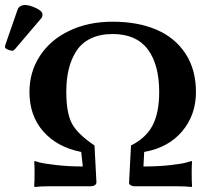

<svg xmlns="http://www.w3.org/2000/svg" viewBox="-46 -745 804 768"><path d="M53.2 -725.1C47 -725.1 41.3 -723.6 35.9 -720.5C30.5 -717.4 26.9 -713.2 24.9 -708L-24.9 -564.9C-25.6 -563 -25.9 -560.1 -25.9 -556.2C-25.9 -552.9 -22.1 -549.7 -14.4 -546.6C-6.8 -543.5 -0.7 -542 3.9 -542C6.8 -542 10.6 -544.6 15.1 -549.8L119.1 -671.9C122.4 -675.5 124 -680.5 124 -687C124 -696.1 115.2 -704.8 97.7 -712.9C80.1 -721 65.3 -725.1 53.2 -725.1ZM152.8 0H317.9C323.7 0 328.9 -1.5 333.3 -4.4C337.6 -7.3 339.8 -10.9 339.8 -15.1L332 -163.1C286.1 -194 255.9 -223.6 241.2 -251.7C226.6 -279.9 219.2 -321.9 219.2 -377.9C219.2 -411.5 222.5 -441.7 229 -468.5C235.5 -495.4 245.7 -519.5 259.5 -541C273.4 -562.5 292.6 -579.2 317.1 -591.1C341.7 -602.9 370.9 -608.9 404.8 -608.9C467.6 -608.9 514.3 -588.5 544.9 -547.9C575.5 -507.2 590.8 -450.2 590.8 -377C590.8 -322.3 582.1 -278 564.7 -244.1C547.3 -210.3 518.4 -183.3 478 -163.1L470.2 -14.2C470.2 -9.9 472.3 -6.5 476.6 -3.9C480.8 -1.3 486 0 492.2 0H660.2C684.2 0 704.3 1 720.2 2.9L722.2 0C721.2 -14 720.7 -31.8 720.7 -53.5C720.7 -75.1 721.2 -89.7 722.2 -97.2L720.2 -101.1L702.1 -95.7C689.8 -91.8 667.6 -88.1 635.5 -84.5C603.4 -80.9 567.5 -79.1 527.8 -79.1L530.8 -137.2C595.2 -148.6 645.8 -176.1 682.6 -219.7C719.4 -263.3 737.8 -315.8 737.8 -377C737.8 -436.8 723.8 -488.1 695.8 -530.8C667.8 -573.4 629 -605.3 579.3 -626.5C529.7 -647.6 471.5 -658.2 404.8 -658.2C340 -658.2 282.3 -646.2 231.7 -622.1C181.1 -598 141.8 -564.5 113.8 -521.7C85.8 -478.9 71.8 -430.7 71.8 -377C71.8 -313.8 90.3 -261.2 127.2 -219.2C164.1 -177.2 214.7 -149.9 278.8 -137.2L285.2 -79.1C245.4 -79.1 209 -81.1 175.8 -85.2C142.6 -89.3 121.5 -92.5 112.5 -95C103.6 -97.4 97 -99.4 92.8 -101.1L90.8 -97.2C91.8 -89.7 92.3 -75.1 92.3 -53.5C92.3 -31.8 91.8 -14 90.8 0L92.8 2.9C109 1 129.1 0 152.8 0Z"/></svg>

Font: Linux Biolinum G
Style: Bold
Weight: 700
Designer: Philipp H. Poll
Foundry: Philipp H. Poll
Version: Version 1.1.0